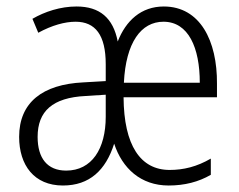

<svg xmlns="http://www.w3.org/2000/svg" viewBox="-20 -562 737 592"><path d="M485 -542C415 -542 368 -498 343 -434C329 -507 287 -542 216 -542C166 -542 118 -526 80 -504L98 -461C140 -484 180 -495 213 -495C274 -495 306 -454 306 -364V-312L237 -308C111 -302 39 -246 39 -140C39 -53 85 10 174 10C256 10 306 -37 332 -119C357 -43 414 10 500 10C549 10 592 -1 630 -23V-73C587 -48 546 -38 503 -38C413 -38 362 -114 361 -262H649V-304C650 -436 597 -542 485 -542ZM484 -495C561 -495 596 -415 596 -307H362C368 -431 415 -495 484 -495ZM244 -266 306 -270V-202C306 -103 263 -36 184 -36C126 -36 96 -74 96 -140C96 -219 142 -261 244 -266Z"/></svg>

Font: Noto Sans Devanagari Condensed Light
Style: Regular
Weight: 300
Width: 3
Designer: Jelle Bosma - Monotype Design Team
Foundry: Monotype Imaging Inc.
Version: Version 2.004